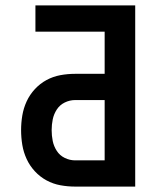

<svg xmlns="http://www.w3.org/2000/svg" viewBox="-20 -690 590 710"><path d="M258 0Q230 0 203 -5Q176 -10 152 -23Q128 -36 109 -56.5Q90 -77 78.5 -102Q67 -127 62.5 -154Q58 -181 58 -209Q58 -236 62.5 -263Q67 -290 78.5 -315Q90 -340 109 -360.5Q128 -381 152 -394Q176 -407 203 -412Q230 -417 258 -417H367V-573H111V-670H480V0ZM367 -97V-320H258Q238 -320 219.5 -311Q201 -302 190 -285Q179 -268 175 -248.5Q171 -229 171 -209Q171 -188 175 -168.5Q179 -149 190 -132Q201 -115 219.5 -106Q238 -97 258 -97Z"/></svg>

Font: Lode
Style: Bold
Weight: 700
Monospace: yes
Designer: Belleve Invis
Foundry: Belleve Invis
Version: Version 29.2.0; ttfautohint (v1.8.3)